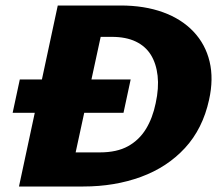

<svg xmlns="http://www.w3.org/2000/svg" viewBox="-20 -678 805 698"><path d="M49 0 190 -658H418Q505 -658 572.5 -633.5Q640 -609 683.5 -563Q727 -517 742 -454Q757 -391 740 -315Q717 -210 652.5 -140Q588 -70 492.5 -35Q397 0 283 0ZM26 -268 52 -389H455L429 -268ZM255 -124H343Q405 -124 445.5 -146.5Q486 -169 510.5 -209Q535 -249 546 -303Q558 -358 553 -402.5Q548 -447 528.5 -478.5Q509 -510 473.5 -527Q438 -544 386 -544H346Z"/></svg>

Font: Ysabeau Black
Style: Italic
Weight: 900
Italic angle: -12°
Version: Version 2.000;gftools[0.9.27.dev2+g8671c4b]